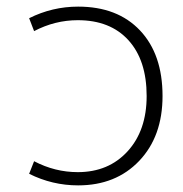

<svg xmlns="http://www.w3.org/2000/svg" viewBox="-20 -550 554 580"><path d="M83 -63Q146 -30 215 -30Q308 -30 365.5 -93Q423 -156 423 -260Q423 -368 368 -428.5Q313 -489 215 -489Q146 -489 83 -456L68 -495Q138 -530 216 -530Q335 -530 403 -458Q471 -386 471 -260Q471 -138 400.5 -64Q330 10 216 10Q138 10 68 -25Z"/></svg>

Font: Mplus 1p Light
Style: Regular
Weight: 300
Version: Version 1.061